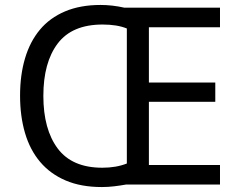

<svg xmlns="http://www.w3.org/2000/svg" viewBox="-20 -745 968 775"><path d="M61 -359Q61 -442 81 -509.5Q101 -577 141 -625Q181 -673 242.5 -699Q304 -725 386 -725Q433 -725 482 -714H868V-635H581V-412H849V-334H581V-79H868V0H488Q466 4 441 7Q416 10 391 10Q307 10 245 -16.5Q183 -43 142 -91.5Q101 -140 81 -208Q61 -276 61 -359ZM393 -68Q449 -68 492 -85V-630Q453 -646 394 -646Q271 -646 213 -569.5Q155 -493 155 -358Q155 -223 213 -145.5Q271 -68 393 -68Z"/></svg>

Font: BC Sans
Style: Regular
Weight: 400
Designer: Monotype Design Team
Province of B.C.
Foundry: Monotype Imaging Inc.
Version: Version 2.000;GOOG;noto-source:20170915:90ef993387c0